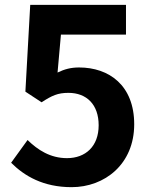

<svg xmlns="http://www.w3.org/2000/svg" viewBox="-20 -760 629 794"><path d="M276 14C413 14 535 -81 535 -246C535 -407 431 -481 307 -481C273 -481 247 -474 218 -460L232 -617H501V-740H105L85 -381L152 -337C195 -365 219 -376 263 -376C338 -376 388 -328 388 -242C388 -155 334 -106 257 -106C188 -106 136 -140 94 -181L26 -87C81 -32 159 14 276 14Z"/></svg>

Font: Genne Gothic Bold
Style: Regular
Weight: 700
Designer: Ryoko NISHIZUKA (kana & ideographs); Paul D. Hunt (Latin, Greek & Cyrillic); Wenlong ZHANG (bopomofo); Sandoll Communica
Foundry: Adobe Systems Incorporated
Version: Version 1.004;PS 1.004;hotconv 16.6.51;makeotf.lib2.5.65220